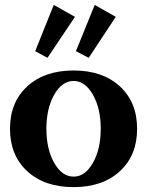

<svg xmlns="http://www.w3.org/2000/svg" viewBox="-20 -746 595 778"><path d="M122.6 -538.6 197.8 -726.1 283.7 -677.7 172.4 -511.7ZM287.6 -538.6 363.8 -726.1 449.2 -677.7 339.4 -511.7ZM278.3 12.2Q160.6 12.2 90.6 -52Q20.5 -116.2 20.5 -224.1Q20.5 -332 90.6 -396.2Q160.6 -460.4 278.3 -460.4Q395.5 -460.4 465.6 -396.2Q535.6 -332 535.6 -224.1Q535.6 -116.2 465.6 -52Q395.5 12.2 278.3 12.2ZM278.3 -30.3Q324.7 -30.3 356.4 -85.9Q388.2 -141.6 388.2 -224.1Q388.2 -306.6 356.4 -362.3Q324.7 -418 278.3 -418Q231.4 -418 199.7 -362.3Q168 -306.6 168 -224.1Q168 -141.6 199.7 -85.9Q231.4 -30.3 278.3 -30.3Z"/></svg>

Font: Elstob 8pt
Style: Bold
Weight: 700
Designer: Peter S. Baker
Version: Version 1.015